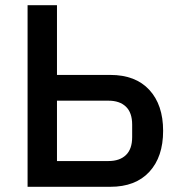

<svg xmlns="http://www.w3.org/2000/svg" viewBox="-20 -718 684 738"><path d="M86 -698H199V-430H404Q501 -430 554 -372.5Q607 -315 607 -215Q607 -115 554 -57.5Q501 0 404 0H86ZM397 -99Q440 -99 464 -122Q488 -145 488 -191V-239Q488 -285 464 -308Q440 -331 397 -331H199V-99Z"/></svg>

Font: IBMPlexSans-Medium
Style: Regular
Weight: 500
Designer: Mike Abbink, Paul van der Laan, Pieter van Rosmalen
Foundry: Bold Monday
Version: Version 3.1